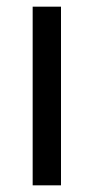

<svg xmlns="http://www.w3.org/2000/svg" viewBox="-20 -556 281 576"><path d="M163 0V-536H78V0Z"/></svg>

Font: Noto Sans Devanagari UI SemiCondensed
Style: Regular
Weight: 400
Width: 4
Designer: Jelle Bosma - Monotype Design Team
Foundry: Monotype Imaging Inc.
Version: Version 2.004